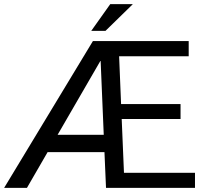

<svg xmlns="http://www.w3.org/2000/svg" viewBox="-27 -910 982 930"><path d="M475.5 -257 460.5 -614.5H459L252 -257ZM917.5 0H486.5L479 -173H203.5L103.5 0H-7L423 -711H887V-637.5H550L559.5 -406H847.5V-333.5H562.5L573.5 -73H917.5ZM484 -760.5H415L507 -890H616.5Z"/></svg>

Font: Roberto Sans
Style: Regular
Weight: 400
Designer: Google (font) & Cristiano Sobral (main changes)
Version: Version 1.500; ttfautohint (v1.8.4.7-5d5b-dirty)